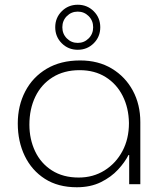

<svg xmlns="http://www.w3.org/2000/svg" viewBox="-20 -777 678 810"><path d="M304 13Q225 13 169.5 -22.5Q114 -58 84.5 -119Q55 -180 55 -256Q55 -331 86.5 -391.5Q118 -452 177 -487Q236 -522 318 -522Q395 -522 452 -487.5Q509 -453 540.5 -394.5Q572 -336 572 -262V0H525V-123H522Q507 -93 478 -61.5Q449 -30 405.5 -8.5Q362 13 304 13ZM312 -28Q373 -28 421 -58Q469 -88 496.5 -139.5Q524 -191 524 -258Q523 -322 497.5 -372.5Q472 -423 425.5 -452Q379 -481 316 -481Q250 -481 202 -451Q154 -421 129 -369Q104 -317 104 -251Q104 -190 128 -139Q152 -88 199 -58Q246 -28 312 -28ZM308 -567Q268 -567 240.5 -594.5Q213 -622 213 -662Q213 -702 240.5 -729.5Q268 -757 308 -757Q348 -757 375.5 -729.5Q403 -702 403 -662Q403 -622 375.5 -594.5Q348 -567 308 -567ZM308 -596Q335 -596 354 -615Q373 -634 373 -662Q373 -690 354 -709Q335 -728 308 -728Q281 -728 262 -709Q243 -690 243 -662Q243 -634 262 -615Q281 -596 308 -596Z"/></svg>

Font: MuseoModerno ExtraLight
Style: Regular
Weight: 200
Designer: Pablo Cosgaya, Héctor Gatti, Marcela Romero, and the Authors of The MuseoModerno Project.
Foundry: Omnibus-Type Team
Version: Version 1.001